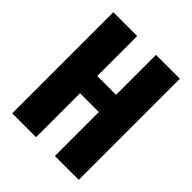

<svg xmlns="http://www.w3.org/2000/svg" viewBox="-195 -820 940 940"><g transform="rotate(45 275.0 -350.0)"><path d="M45 0V-700H210V-423.5H340.5V-700H505.5V0H340.5V-304.5H210V0Z"/></g></svg>

Font: Trispace SemiCondensed
Style: Bold
Weight: 700
Width: 4
Designer: Tyler Finck
Foundry: Etcetera Type Company
Version: Version 1.210; ttfautohint (v1.8.3)